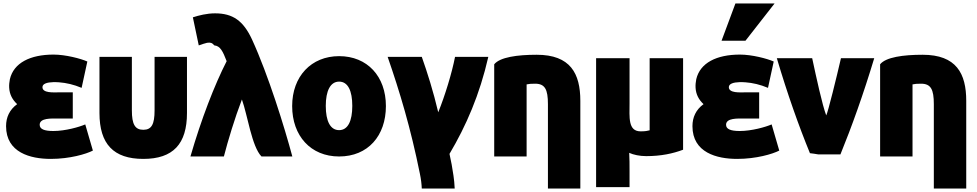

<svg xmlns="http://www.w3.org/2000/svg" viewBox="-20 -878 5637 1108"><path d="M288 -122C357 -122 437 -145 472 -160L516 -9C477 11 383 39 273 39C156 39 15 3 15 -150C15 -201 35 -245 79 -277C52 -302 35 -333 33 -372C32 -389 34 -405 37 -421C59 -515 154 -563 289 -563C358 -563 446 -540 484 -523L451 -371C406 -390 362 -400 321 -403C309 -404 298 -404 288 -404C252 -403 225 -395 225 -375C225 -340 289 -345 316 -345H400V-194H314C277 -194 209 -198 209 -158C209 -133 235 -122 288 -122Z M807 39C635 39 554 -47 554 -226V-550H741V-241C741 -161 759 -129 807 -129C855 -129 872 -161 872 -241V-550H1059V-226C1059 -47 979 39 807 39Z M1376 -304C1335 -197 1295 -65 1272 25H1079C1141 -189 1217 -386 1288 -525C1266 -582 1251 -613 1217 -616C1204 -631 1195 -634 1175 -631C1162 -628 1147 -623 1127 -616L1093 -778C1127 -789 1173 -801 1221 -801C1324 -801 1384 -758 1434 -651C1529 -444 1622 -143 1667 25H1489C1433 -32 1409 -212 1376 -304Z M2207 -266C2207 -94 2103 25 1937 25C1773 25 1666 -94 1666 -266C1666 -437 1776 -554 1937 -554C2100 -554 2207 -437 2207 -266ZM2013 -267C2013 -354 1988 -407 1937 -407C1886 -407 1860 -353 1860 -267C1860 -179 1886 -127 1937 -127C1988 -127 2013 -180 2013 -267Z M2509 -230C2548 -326 2588 -457 2606 -550H2798C2748 -331 2670 -152 2574 10C2584 56 2590 87 2597 136C2600 155 2603 185 2604 210H2414C2413 185 2410 157 2403 124C2350 -139 2287 -348 2217 -550H2414C2446 -460 2481 -349 2509 -230Z M2832 25V-507C2865 -548 2965 -562 3077 -562C3272 -562 3329 -454 3329 -296V210H3142V-277C3142 -362 3125 -395 3068 -395C3041 -395 3037 -394 3019 -391V25Z M3709 23C3671 23 3635 15 3611 4C3613 38 3613 71 3613 109V202H3420V-542H3613V-283C3613 -202 3603 -120 3677 -120C3707 -120 3715 -123 3729 -126V-542H3922V-14C3864 8 3795 23 3709 23Z M4249 -122C4318 -122 4398 -145 4433 -160L4477 -9C4438 11 4344 39 4234 39C4117 39 3976 3 3976 -150C3976 -201 3996 -245 4040 -277C4013 -302 3996 -333 3994 -372C3993 -389 3995 -405 3998 -421C4020 -515 4115 -563 4250 -563C4319 -563 4407 -540 4445 -523L4412 -371C4367 -390 4323 -400 4282 -403C4270 -404 4259 -404 4249 -404C4213 -403 4186 -395 4186 -375C4186 -340 4250 -345 4277 -345H4361V-194H4275C4238 -194 4170 -198 4170 -158C4170 -133 4196 -122 4249 -122ZM4282 -643H4144L4224 -858H4450Z M4748 -212C4758 -230 4808 -433 4833 -542H5025C4963 -336 4895 -146 4830 13H4702C4688 10 4668 8 4654 6C4590 -150 4524 -336 4463 -542H4667C4691 -430 4725 -273 4748 -212Z M5059 25V-507C5092 -548 5192 -562 5304 -562C5499 -562 5556 -454 5556 -296V210H5369V-277C5369 -362 5352 -395 5295 -395C5268 -395 5264 -394 5246 -391V25Z"/></svg>

Font: Repo Black
Style: Regular
Weight: 900
Designer: Stefan Peev
Foundry: Context Ltd
Version: Version 1.502